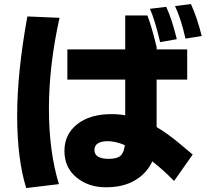

<svg xmlns="http://www.w3.org/2000/svg" viewBox="-20 -868 1040 956"><path d="M116.2 -786.1 276.4 -779.3Q223.6 -541 223.6 -327.1Q223.6 -113.3 273.4 48.8L110.4 68.4Q65.4 -78.1 65.4 -292Q65.4 -505.9 116.2 -786.1ZM535.2 -299.8Q571.3 -299.8 603.5 -293.9V-471.7H315.4V-622.1H603.5V-791H713.9Q735.4 -735.4 759.8 -633.8V-622.1H912.1V-471.7H759.8V-235.4Q814.5 -203.1 871.6 -155.3Q928.7 -107.4 939.5 -98.6L846.7 33.2Q794.9 -20.5 738.3 -64.5Q710.9 -4.9 652.3 29.8Q593.8 64.5 506.8 64.5Q419.9 64.5 360.4 15.1Q300.8 -34.2 300.8 -116.7Q300.8 -199.2 364.3 -249.5Q427.7 -299.8 535.2 -299.8ZM521.5 -77.1Q561.5 -77.1 579.1 -91.8Q596.7 -106.4 601.6 -145.5Q553.7 -165 517.6 -165Q450.2 -165 450.2 -121.1Q450.2 -77.1 521.5 -77.1ZM726.6 -824.2 807.6 -834Q835.9 -773.4 860.4 -672.9L777.3 -658.2Q751 -769.5 726.6 -824.2ZM851.6 -837.9 930.7 -847.7Q961.9 -779.3 984.4 -688.5L903.3 -675.8Q882.8 -770.5 851.6 -837.9Z"/></svg>

Font: GenEi M Gothic v2 Heavy
Style: Regular
Weight: 800
Version: Version 2.0